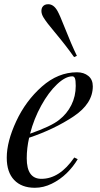

<svg xmlns="http://www.w3.org/2000/svg" viewBox="-20 -867 469 901"><path d="M12.2 0ZM116.7 -220.7Q105.5 -171.9 105.5 -124Q105.5 -27.8 174.3 -27.8Q259.8 -27.8 328.6 -127.9L344.7 -120.1Q324.2 -85 293 -54.4Q261.7 -23.9 222.9 -4.9Q184.1 14.2 143.6 14.2Q81.5 14.2 46.6 -22.2Q11.7 -58.6 11.7 -127Q11.7 -202.6 56.2 -298.1Q100.6 -393.6 176.5 -460.7Q252.4 -527.8 341.3 -527.8Q373.5 -527.8 394.5 -510.7Q415.5 -493.7 415.5 -461.9Q415.5 -380.9 325.4 -320.8Q235.4 -260.7 116.7 -220.7ZM121.1 -239.7Q220.2 -274.4 257.3 -304.2Q294.4 -333 314.9 -374.3Q335.4 -415.5 335.4 -463.9Q335.4 -490.7 331.5 -499.8Q327.6 -508.8 319.3 -508.8Q287.1 -508.8 247.6 -471.4Q208 -434.1 173.6 -371.8Q139.2 -309.6 121.1 -239.7ZM235.8 -717.3Q198.7 -761.2 184.6 -784.2Q174.3 -800.8 174.3 -815.9Q174.3 -835.9 190.4 -844.2Q197.8 -847.2 206.1 -847.2Q231.9 -847.2 249.5 -815.9Q260.7 -796.4 282.2 -741.2Q315.4 -657.2 340.8 -605L327.6 -599.1Q290.5 -651.9 235.8 -717.3Z"/></svg>

Font: TypoPRO Playfair Display
Style: Italic
Weight: 400
Italic angle: -14°
Designer: Claus Eggers Sørensen
Foundry: Claus Eggers Sørensen
Version: Version 1.004;PS 001.004;hotconv 1.0.70;makeotf.lib2.5.58329